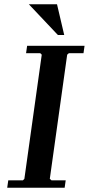

<svg xmlns="http://www.w3.org/2000/svg" viewBox="-20 -886 419 906"><path d="M305 -635 297 -628 215 -42 223 -35H290L285 0H14L19 -35H88L95 -42L177 -628L170 -635H103L108 -670H379L374 -635ZM116 -866H249L283 -721H253Z"/></svg>

Font: Brygada 1918 SemiBold
Style: Italic
Weight: 600
Italic angle: -8°
Designer: Mateusz Machalski | Borys Kosmynka | Przemek Hoffer
Foundry: NIEPODLEGLA 2018
Version: Version 3.006